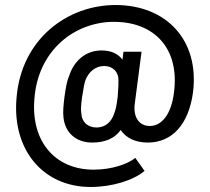

<svg xmlns="http://www.w3.org/2000/svg" viewBox="-20 -655 837 765"><path d="M341 90C426 90 511 64 556 26L519 -26C491 -2 426 21 353 21C200 21 103 -91 117 -260C131 -457 280 -568 434 -568C594 -568 697 -463 673 -285C663 -203 626 -153 577 -153C533 -153 510 -190 517 -242L544 -449H472L468 -417C450 -442 421 -454 384 -454C325 -454 275 -416 255 -351C246 -331 242 -304 237 -270C233 -238 230 -209 233 -186C240 -125 284 -87 347 -87C396 -87 436 -102 461 -137C482 -105 520 -87 569 -87C666 -87 732 -160 749 -287C775 -493 645 -635 440 -635C249 -635 65 -500 46 -266C27 -59 151 90 341 90ZM304 -203C302 -216 302 -232 307 -268C313 -305 316 -324 321 -337C333 -368 360 -392 395 -392C430 -392 452 -368 452 -337C452 -321 452 -309 449 -270C444 -231 441 -218 435 -203C425 -171 401 -147 365 -147C329 -147 306 -169 304 -203Z"/></svg>

Font: Vanilla Cream DemiBold
Style: Regular
Weight: 600
Designer: Jeremy Tribby, Jinavaṁso
Foundry: Tribby Type
Version: Version 1.422;Glyphs 3.1.2 (3151)